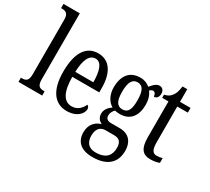

<svg xmlns="http://www.w3.org/2000/svg" viewBox="-183 -1072 1770 1621"><g transform="rotate(30 702.5 -261.0)"><path d="M11 0H242V-41H233C194 -41 170 -52 170 -115V-760H11V-719H21C52 -719 83 -710 83 -651V-115C83 -52 59 -41 21 -41H11Z M484 10C586 10 631 -50 631 -91C631 -109 622 -119 611 -124C592 -81 557 -45 502 -45C426 -45 384 -114 383 -264H646V-304C646 -462 582 -546 476 -546C361 -546 295 -452 295 -264C295 -90 362 10 484 10ZM560 -313H384C387 -430 418 -496 478 -496C537 -496 559 -422 560 -313Z M868 238C1014 238 1083 167 1083 54C1083 -23 1044 -89 946 -89H863C830 -89 809 -101 809 -134C809 -164 825 -185 839 -198C850 -194 874 -192 887 -192C989 -192 1038 -265 1038 -366C1038 -427 1022 -461 1002 -488C1012 -497 1021 -504 1035 -504C1050 -504 1063 -485 1063 -463C1093 -463 1106 -488 1106 -516C1106 -544 1091 -568 1060 -568C1022 -568 995 -528 980 -512C957 -532 927 -546 887 -546C782 -546 730 -476 730 -361C730 -295 760 -235 807 -210C775 -187 749 -158 749 -118C749 -75 774 -54 798 -42C746 -29 698 14 698 93C698 184 754 238 868 238ZM885 -237C833 -237 810 -278 810 -364C810 -455 833 -500 884 -500C938 -500 959 -457 959 -365C959 -277 939 -237 885 -237ZM870 191C800 191 770 146 770 86C770 8 812 -14 852 -14H934C983 -14 1010 7 1010 68C1010 136 977 191 870 191Z M1301 10C1340 10 1370 2 1387 -5V-51C1369 -46 1353 -43 1331 -43C1292 -43 1276 -72 1276 -144V-490H1379V-536H1276V-659H1230C1222 -603 1212 -580 1196 -560C1180 -539 1160 -527 1129 -521V-490H1190V-145C1190 -30 1226 10 1301 10Z"/></g></svg>

Font: Noto Serif Lao ExtCond
Style: Regular
Weight: 400
Width: 2
Designer: Monotype Design Team
Foundry: Monotype Imaging Inc.
Version: Version 2.004